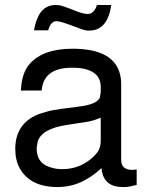

<svg xmlns="http://www.w3.org/2000/svg" viewBox="-20 -737 596 780"><path d="M535.2 -48.8V14.2Q505.9 22 488.8 22.9H487.8H478Q407.2 22.9 394 -40L392.1 -54.2Q363.8 -27.8 336.9 -12.2Q280.8 22.9 213.9 22.9Q104 22.9 61 -51.8Q42 -85.9 42 -131.8Q42 -233.9 133.8 -272L145 -275.9L179.2 -286.1Q188 -288.1 198.2 -290Q228 -294.9 301.8 -304.2Q375 -313 386.2 -341.8V-342.8V-344.2L389.2 -361.8V-383.8Q389.2 -448.2 308.1 -460Q291 -461.9 272 -461.9Q168.9 -461.9 151.9 -387.2Q149.9 -377.9 148.9 -369.1H64.9Q67.9 -440.9 101.1 -478Q155.8 -539.1 274.9 -539.1Q451.2 -539.1 470.2 -422.9Q472.2 -411.1 472.2 -396V-87.9Q472.2 -46.9 517.1 -46.9H519Q524.9 -46.9 529.8 -47.9H530.8ZM389.2 -165V-258.8L378.9 -254.9Q362.8 -248 340.8 -243.2L254.9 -230Q148.9 -214.8 132.8 -161.1L128.9 -134.8V-133.8Q128.9 -68.8 195.8 -54.2Q211.9 -49.8 231.9 -49.8Q304.2 -49.8 356 -97.2Q369.1 -108.9 377 -120.1Q389.2 -138.2 389.2 -165ZM374 -716.8H432.1Q417 -612.8 342.8 -612.8H335Q326.2 -613.8 314.9 -617.2L257.8 -638.2Q223.1 -650.9 209 -650.9Q186 -650.9 175.8 -613.8H118.2Q133.8 -707 192.9 -715.8Q198.2 -716.8 204.1 -716.8L220.2 -715.8Q232.9 -713.9 273.9 -698.2L286.1 -692.9Q318.8 -680.2 336.9 -680.2Q361.8 -680.2 374 -716.8Z"/></svg>

Font: SolaimanLipi
Style: Normal
Weight: 400
Designer: Solaiman Karim
Foundry: Al Mamun Sumon
Version: Version 2.000